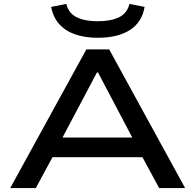

<svg xmlns="http://www.w3.org/2000/svg" viewBox="-20 -956 993 976"><path d="M32 0 419 -705H535L921 0H789L682 -198L743 -157H208L269 -198L162 0ZM473 -588 284 -231 248 -257H703L666 -231L478 -588ZM477 -764Q413 -764 363 -781Q313 -798 281.5 -833Q250 -868 240 -921L317 -936Q329 -888 370.5 -868Q412 -848 476 -848Q543 -848 584.5 -868Q626 -888 638 -936L715 -921Q702 -843 640.5 -803.5Q579 -764 477 -764Z"/></svg>

Font: Nunito Sans 7pt Expanded SemiBold
Style: Regular
Weight: 600
Width: 7
Designer: Vernon Adams
Foundry: Vernon Adams
Version: Version 3.101;gftools[0.9.27]